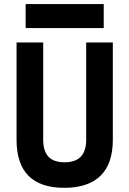

<svg xmlns="http://www.w3.org/2000/svg" viewBox="-20 -899 626 929"><path d="M291 9.8Q60.1 9.8 60.1 -222.7V-693.4H189V-222.7Q189 -168.5 214.1 -141.1Q239.3 -113.8 293 -113.8Q397 -113.8 397 -222.7V-693.4H525.9V-222.7Q525.9 -106.4 466.1 -48.3Q406.2 9.8 291 9.8ZM104 -763.2V-879.4H481.9V-763.2Z"/></svg>

Font: Cascadia Mono PL
Style: Bold
Weight: 700
Monospace: yes
Designer: Aaron Bell
Foundry: Saja Typeworks
Version: Version 2404.023; ttfautohint (v1.8.4)